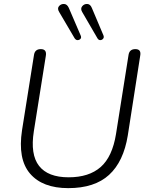

<svg xmlns="http://www.w3.org/2000/svg" viewBox="-20 -965 764 993"><path d="M333 8Q200 8 135.5 -67Q71 -142 94 -292L156 -682Q161 -711 191 -711Q223 -711 217 -676L155 -286Q136 -166 182 -107Q228 -48 335 -48Q440 -48 500.5 -101Q561 -154 580 -272L645 -682Q650 -711 680 -711Q712 -711 705 -676L641 -265Q619 -129 544 -60.5Q469 8 333 8ZM484 -767 405 -903Q395 -920 405 -932.5Q415 -945 431 -944.5Q447 -944 455 -924L515 -782Q519 -772 513.5 -765Q508 -758 499 -757.5Q490 -757 484 -767ZM366 -767 286 -903Q275 -921 285 -933Q295 -945 311 -944.5Q327 -944 336 -924L397 -782Q402 -771 396.5 -764.5Q391 -758 382 -757.5Q373 -757 366 -767Z"/></svg>

Font: Nunito Light
Style: Italic
Weight: 300
Italic angle: -9°
Designer: Vernon Adams
Foundry: Vernon Adams
Version: Version 3.601; ttfautohint (v1.8.2.53-6de2)